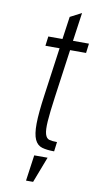

<svg xmlns="http://www.w3.org/2000/svg" viewBox="-95 -720 481 935"><g transform="rotate(10 145.5 -252.5)"><path d="M90 -537 84 -490H154L121 -253Q108 -162 107.5 -109.5Q107 -57 119 -31Q131 -5 155 2Q179 9 215 9L221 -38Q197 -38 182.5 -42Q168 -46 162 -66.5Q156 -87 159 -130.5Q162 -174 173 -253L206 -490H285L291 -537H212L232 -678L176 -649L160 -537ZM105 173H140L189 45H123Z"/></g></svg>

Font: Secuela Light
Style: Italic
Weight: 300
Italic angle: -8°
Designer: Fernando Haro
Foundry: deFharo
Version: Version 1.708